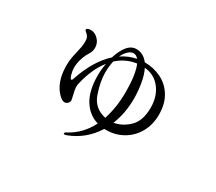

<svg xmlns="http://www.w3.org/2000/svg" viewBox="-118 -820 1236 1101"><g transform="rotate(30 500.0 -269.5)"><path d="M808 -323Q808 -257 779 -205.5Q750 -154 700 -125Q650 -96 590 -96H577Q515 3 409 43Q401 46 396 46Q389 46 389 41Q389 34 405 27Q485 -17 529 -104Q465 -123 428 -183Q391 -243 391 -344Q391 -385 399 -424Q345 -358 319 -246Q317 -239 317 -226Q317 -208 326 -172Q332 -148 332 -144Q332 -132 323 -123Q314 -114 302 -114Q287 -114 267.5 -133Q248 -152 236 -174Q207 -226 207 -304Q207 -328 210 -347.5Q213 -367 220 -397Q225 -416 228.5 -435.5Q232 -455 232 -473Q232 -491 229 -499Q226 -507 217 -517Q214 -520 207 -526Q200 -532 200 -536Q200 -542 208.5 -545.5Q217 -549 226 -549Q255 -549 277 -526Q299 -503 299 -472Q299 -457 294.5 -445.5Q290 -434 283.5 -423.5Q277 -413 274 -407Q264 -387 257.5 -362.5Q251 -338 251 -315Q251 -293 258 -269.5Q265 -246 272 -246Q278 -246 282 -262Q329 -400 410 -473Q425 -523 450 -554Q475 -585 509 -585Q555 -585 587 -543Q646 -543 696.5 -518.5Q747 -494 777.5 -444.5Q808 -395 808 -323ZM443 -498Q487 -528 539 -538Q525 -556 506 -556Q483 -556 460 -527Q450 -514 443 -498ZM747 -335Q747 -409 708 -459.5Q669 -510 603 -516Q622 -478 630 -427Q638 -376 638 -331Q638 -234 605 -153Q659 -162 703 -204.5Q747 -247 747 -335ZM550 -154Q578 -239 578 -342Q578 -456 553 -515Q481 -505 428 -456Q420 -421 420 -378Q420 -319 445.5 -245Q471 -171 550 -154Z"/></g></svg>

Font: Shippori Mincho Medium
Style: Regular
Weight: 500
Designer: FONTDASU
Foundry: FONTDASU / Google Inc. / but / Adobe
Version: Version 3.110; ttfautohint (v1.8.3)